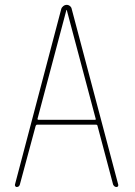

<svg xmlns="http://www.w3.org/2000/svg" viewBox="-20 -750 540 770"><path d="M130.9 -275.4Q128.9 -270.5 133.8 -269.5H360.4Q366.2 -269.5 363.3 -275.4L248 -709Q248 -710 247.1 -710Q246.1 -710 246.1 -709ZM46.9 0Q43.9 0 41.5 -2.9Q39.1 -5.9 40 -9.8L225.6 -713.9Q227.5 -720.7 233.9 -725.6Q240.2 -730.5 247.6 -730.5Q254.9 -730.5 260.7 -725.6Q266.6 -720.7 267.6 -713.9L454.1 -9.8Q455.1 -5.9 453.1 -2.9Q451.2 0 447.3 0Q438.5 0 433.6 -9.8L371.1 -245.1Q370.1 -250 365.2 -250H128.9Q125 -250 123 -245.1L59.6 -9.8Q56.6 0 46.9 0Z"/></svg>

Font: Rounded Mgen+ 1mn thin
Style: Regular
Weight: 100
Designer: [Source Han Sans]
Ryoko NISHIZUKA  (kana & ideographs); Paul D. Hunt (Latin, Greek & Cyrillic); Wenlong ZHANG  (bopomofo
Version: Version 1.059.20150602